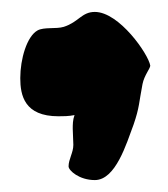

<svg xmlns="http://www.w3.org/2000/svg" viewBox="-20 -173 281 322"><path d="M232 -63C229 -82 180 -153 139 -153C117 -153 112 -136 87 -128C74 -124 54 -128 43 -122C25 -112 14 -74 14 -42C14 -13 21 22 78 22C86 22 95 22 105 20C102 28 102 36 102 43C102 52 103 61 103 70C103 83 95 94 95 106C95 113 113 129 139 129C174 129 192 68 204 36C214 7 213 -1 219 -32C222 -47 232 -58 232 -63Z"/></svg>

Font: Freckle Face
Style: Regular
Weight: 400
Designer: Astigmatic (AOETI)
Foundry: Astigmatic (AOETI)
Version: Version 1.000